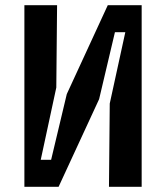

<svg xmlns="http://www.w3.org/2000/svg" viewBox="-20 -720 640 740"><path d="M197 -382.6 137 -104H177L237.4 -357.4L395.4 -700H526V0H400L403 -321L463 -596H423L362 -337.8L205.8 0H74V-700H200Z"/></svg>

Font: Fliege Mono Thin
Style: Regular
Weight: 100
Version: Version 0.020;Glyphs 3.3 (3306)